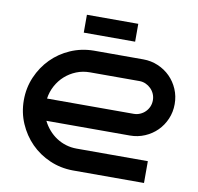

<svg xmlns="http://www.w3.org/2000/svg" viewBox="-79 -786 895 868"><g transform="rotate(10 369.0 -352.0)"><path d="M711.9 -375Q711.9 -338.4 698.2 -306.6Q684.6 -274.9 660.9 -251.2Q637.2 -227.5 605.2 -213.9Q573.2 -200.2 537.1 -200.2H153.8Q164.6 -178.2 180.7 -159.7Q196.8 -141.1 216.8 -127.9Q236.8 -114.7 260.5 -107.4Q284.2 -100.1 310.1 -100.1H637.2V0H310.1Q253.4 -0.5 203.6 -22.2Q153.8 -43.9 116.9 -81.3Q80.1 -118.7 58.6 -168.5Q37.1 -218.3 37.1 -274.9Q37.1 -331.5 58.6 -381.3Q80.1 -431.2 116.9 -468.5Q153.8 -505.9 203.6 -527.6Q253.4 -549.3 310.1 -549.8H537.1Q573.2 -549.8 605.2 -536.1Q637.2 -522.5 660.9 -498.8Q684.6 -475.1 698.2 -443.4Q711.9 -411.6 711.9 -375ZM537.1 -299.8Q552.2 -299.8 565.9 -305.7Q579.6 -311.5 589.8 -321.8Q600.1 -332 606 -345.7Q611.8 -359.4 611.8 -375Q611.8 -390.1 606 -403.8Q600.1 -417.5 589.8 -427.7Q579.6 -438 565.9 -444.1Q552.2 -450.2 537.1 -450.2H310.1Q276.9 -450.2 247.8 -438.5Q218.8 -426.8 196 -406.5Q173.3 -386.2 158.4 -358.6Q143.6 -331.1 139.2 -299.8ZM251 -622.1V-704.1H486.8V-622.1Z"/></g></svg>

Font: Bruno Ace
Style: Regular
Weight: 400
Designer: Astigmatic (AOETI)
Foundry: Astigmatic (AOETI)
Version: Version 1.000